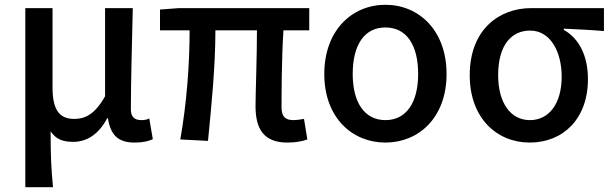

<svg xmlns="http://www.w3.org/2000/svg" viewBox="-20 -584 2563 804"><path d="M86 -550V200H202C194 117 192 67 192 -34C216 2 248 10 287 10C343 10 393 -21 429 -89H432C443 -17 476 13 544 13C580 13 601 7 620 -1L605 -88C596 -83 585 -81 572 -81C545 -81 528 -93 528 -126C528 -247 533 -406 536 -550H420V-181C377 -104 335 -86 291 -86C227 -86 200 -126 200 -218V-550Z M1184 13C1220 13 1248 7 1267 0L1253 -86C1234 -83 1221 -81 1210 -81C1175 -81 1159 -95 1159 -134C1159 -178 1159 -341 1167 -457H1275V-550H729L650 -544V-457H774C774 -316 762 -153 735 0L851 6C866 -147 882 -308 882 -457H1056C1056 -346 1050 -190 1050 -140C1050 -43 1085 13 1184 13Z M1594 13C1733 13 1850 -91 1850 -274C1850 -458 1733 -564 1594 -564C1455 -564 1338 -458 1338 -274C1338 -91 1455 13 1594 13ZM1594 -81C1505 -81 1457 -157 1457 -274C1457 -395 1505 -469 1594 -469C1683 -469 1731 -395 1731 -274C1731 -157 1683 -81 1594 -81Z M2198 13C2337 13 2442 -85 2442 -253C2442 -350 2405 -423 2341 -459V-464C2401 -461 2448 -459 2509 -454V-550H2204C2071 -550 1947 -461 1947 -269C1947 -88 2062 13 2198 13ZM2199 -81C2119 -81 2066 -152 2066 -269C2066 -397 2123 -456 2200 -456C2285 -456 2332 -367 2332 -263C2332 -150 2279 -81 2199 -81Z"/></svg>

Font: Spoqa Han Sans Neo Medium
Style: Regular
Weight: 500
Designer: [Spoqa Han Sans Neo] Dong-huui Kim ___ Younghwa Kang ___ Yujin Lee ___ [Noto Sans] Ryoko NISHIZUKA ____ (kana & ideograp
Foundry: Spoqa (http://www.spoqa-han-sans.com)
Version: Version 1.100;hotconv 1.0.109;makeotfexe 2.5.65596